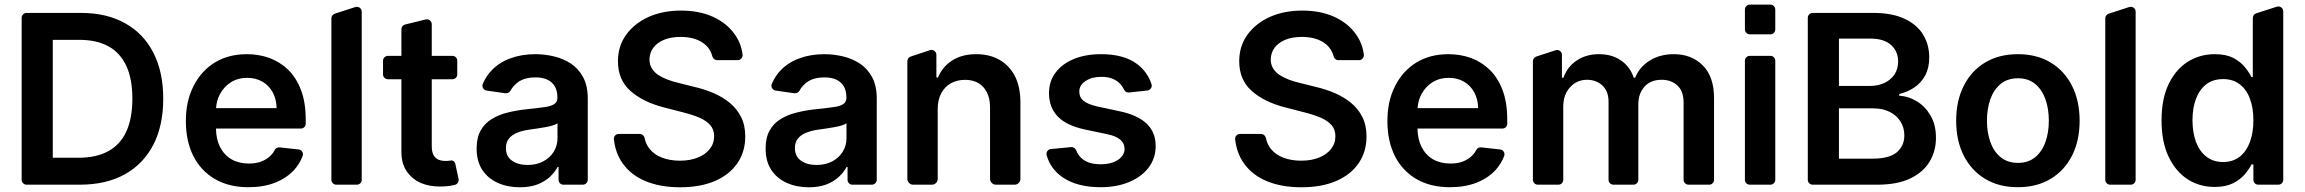

<svg xmlns="http://www.w3.org/2000/svg" viewBox="-20 -782 9759 813"><path d="M71.7 -20.6V-706.7Q71.7 -715.2 77.9 -721.2Q84.2 -727.3 92.7 -727.3H323.2Q431.8 -727.3 509.6 -683.6Q587.7 -640.3 629.3 -558.9Q671.2 -477.6 671.2 -364.3Q671.2 -250.4 629.3 -169Q587 -87.4 508.2 -43.7Q429.3 0 318.2 0H92.7Q84.2 0 77.9 -6Q71.7 -12.1 71.7 -20.6ZM311.8 -114Q388.1 -114 438.6 -142Q489.3 -169.4 514.9 -225.1Q540.5 -281.2 540.5 -364.3Q540.5 -448.2 514.9 -502.8Q489 -558.6 439.6 -585.6Q389.6 -613.3 315.7 -613.3H203.5V-114Z M890.6 -23.4Q831 -58.2 799 -120.7Q767 -184.3 767 -269.5Q767 -354 799.4 -417.3Q831.7 -481.5 889.2 -517Q947.1 -552.6 1025.2 -552.6Q1075.6 -552.6 1120.7 -536.6Q1165.8 -519.9 1200.3 -486.5Q1234.7 -453.1 1254.6 -400.6Q1274.5 -348.4 1274.5 -277V-258.2Q1274.5 -249.6 1268.5 -243.6Q1262.4 -237.6 1253.9 -237.6H894.5Q895.2 -191.8 911.9 -159.4Q929.7 -125 960.6 -107.2Q992.2 -89.5 1033.7 -89.5Q1062.1 -89.5 1084.5 -97.3Q1107.6 -105.8 1123.9 -121.1Q1136.4 -133.2 1143.5 -147Q1146.3 -152.7 1152.2 -155.7Q1158 -158.7 1164.4 -158L1244.3 -149.1Q1252.5 -148.4 1257.6 -142.4Q1262.8 -136.4 1262.8 -128.6Q1262.8 -124.3 1261.4 -121.1Q1249.3 -89.5 1226.2 -63.2Q1194.2 -28.1 1144.9 -8.5Q1095.5 10.7 1032 10.7Q949.9 10.7 890.6 -23.4ZM1151.3 -324.2Q1150.6 -361.2 1135.3 -389.9Q1120 -419 1092 -435.7Q1063.6 -452.4 1027 -452.4Q987.9 -452.4 957.7 -433.6Q928.3 -414.8 911.6 -383.9Q897 -356.9 894.9 -324.2Z M1383.2 -20.6V-704.5Q1383.2 -711.3 1387.3 -716.6Q1391.3 -721.9 1397.7 -724.1L1484.4 -752.1Q1487.6 -753.2 1490.8 -753.2Q1499.3 -753.2 1505.5 -747.2Q1511.7 -741.1 1511.7 -732.6V-20.6Q1511.7 -12.1 1505.7 -6Q1499.6 0 1490.8 0H1404.1Q1395.6 0 1389.4 -6Q1383.2 -12.1 1383.2 -20.6Z M1763.1 -6.7Q1724.4 -23.8 1701.7 -57.5Q1679 -90.6 1679.7 -142.4V-446.4H1623.2Q1614.3 -446.4 1608.1 -452.4Q1601.9 -458.5 1601.9 -467V-524.9Q1601.9 -533.4 1608.1 -539.4Q1614.3 -545.5 1623.2 -545.5H1679.7V-658Q1679.7 -665.1 1684.1 -671Q1688.6 -676.8 1695.7 -678.3L1782.3 -699.6Q1785.9 -700.3 1787.3 -700.3Q1795.8 -700.3 1802 -694.1Q1808.2 -687.9 1808.2 -679V-545.5H1895.6Q1904.1 -545.5 1910.2 -539.4Q1916.2 -533.4 1916.2 -524.9V-467Q1916.2 -458.5 1910.2 -452.4Q1904.1 -446.4 1895.6 -446.4H1808.2V-163.7Q1808.2 -137.8 1816.4 -124.3Q1824.2 -111.2 1837.4 -105.5Q1851.2 -100.5 1866.5 -100.5Q1877.5 -100.5 1888.8 -102.3Q1889.9 -102.6 1892 -102.6Q1897.4 -102.6 1901.8 -98.9Q1906.2 -95.2 1907.7 -89.5L1921.9 -23.8Q1922.2 -22.4 1922.2 -19.5Q1922.2 -12.4 1917.8 -6.7Q1913.4 -1.1 1906.2 0.7L1896.7 2.8Q1873.9 7.8 1841.6 7.8Q1798.7 7.8 1763.1 -6.7Z M2087.4 -7.8Q2045.8 -26.6 2022 -62.9Q1998.2 -99.4 1998.2 -153.1Q1998.2 -199.2 2015.3 -229.4Q2032.3 -259.9 2061.8 -277.7Q2091.6 -296.2 2128.2 -305Q2165.5 -314.6 2205.3 -318.9Q2248.9 -323.2 2283 -328.1Q2312.5 -331.7 2326.3 -340.9Q2340.2 -349.4 2340.2 -367.9V-370Q2340.2 -410.2 2316.4 -432.2Q2292.3 -454.2 2247.9 -454.2Q2200.3 -454.2 2172.9 -433.6Q2152.7 -418.7 2141.7 -398.1Q2138.5 -392.4 2132.6 -389.4Q2126.8 -386.4 2120.4 -387.1L2040.8 -398.4Q2033 -399.5 2027.9 -405.5Q2022.7 -411.6 2022.7 -419Q2022.7 -422.6 2024.5 -427.2Q2039.4 -461.6 2062.9 -485.4Q2096.2 -519.2 2142.8 -535.5Q2189.6 -552.6 2247.2 -552.6Q2285.5 -552.6 2325.6 -543.3Q2363.6 -534.4 2397 -513.1Q2429.3 -491.5 2448.9 -455.6Q2468.8 -419 2468.8 -365.1V-20.6Q2468.8 -12.1 2462.5 -6Q2456.3 0 2447.8 0H2365.8Q2357.2 0 2351.2 -6Q2345.2 -12.1 2345.2 -20.6V-74.9H2340.9Q2329.5 -52.6 2307.9 -32.7Q2286.2 -12.8 2255 -0.7Q2223 11 2180.8 11Q2129.3 11 2087.4 -7.8ZM2148.1 -101.6Q2173.7 -83.5 2214.1 -83.5Q2252.1 -83.5 2281.2 -99.1Q2309.7 -114.7 2324.9 -139.9Q2340.6 -165.8 2340.6 -195.7V-259.9Q2333.8 -254.6 2320 -250.7Q2305.8 -246.4 2288 -243.3L2252.8 -237.6L2222.7 -233.3Q2193.5 -229.4 2171.2 -220.5Q2147.7 -211.3 2135.3 -195.7Q2122.2 -180.4 2122.2 -155.2Q2122.2 -119.7 2148.1 -101.6Z M2712.7 -15.3Q2650.6 -41.2 2615.4 -92Q2585.9 -134.2 2579.5 -191.4Q2578.1 -200.6 2584.3 -207.7Q2590.6 -214.8 2600.1 -214.8H2688.9Q2696.4 -214.8 2702.1 -210Q2707.7 -205.3 2709.5 -198.2Q2714.8 -171.2 2730.5 -151.6Q2751.4 -126.1 2784.4 -114Q2817.8 -101.6 2858.7 -101.6Q2902.3 -101.6 2934.3 -114.7Q2967 -127.5 2985.1 -150.9Q3003.9 -174 3003.9 -205.3Q3003.9 -233.7 2987.2 -252.5Q2971.6 -270.6 2941.8 -283.7Q2912.3 -296.2 2873.2 -306.1L2790.5 -327.4Q2701 -350.5 2648.8 -397.7Q2596.6 -444.6 2596.6 -522.7Q2596.6 -587 2631.7 -635.3Q2666.5 -683.2 2726.9 -710.6Q2787.6 -737.2 2863.6 -737.2Q2941.1 -737.2 2999.6 -710.6Q3058.6 -683.2 3091.3 -636.4Q3118.6 -598 3124.3 -550.8Q3125.4 -541.5 3119.1 -534.4Q3112.9 -527.3 3103.7 -527.3H3016.3Q3009.2 -527.3 3003.7 -531.8Q2998.2 -536.2 2996.4 -543.3Q2987.2 -578.8 2957.4 -599.8Q2920.8 -625.7 2861.9 -625.7Q2821.4 -625.7 2791.2 -613.3Q2762.4 -601.2 2746.1 -579.5Q2730.8 -558.2 2730.1 -530.9Q2730.1 -508.2 2740.8 -491.5Q2752.1 -474.1 2769.2 -463.4Q2786.6 -452.4 2809.3 -443.9Q2831 -436.1 2853.7 -430.8L2921.9 -413.7Q2963.4 -404.1 3001.4 -387.8Q3040.1 -371.1 3070 -346.6Q3100.5 -321.4 3117.9 -286.6Q3135.7 -252.1 3135.7 -204.2Q3135.7 -139.9 3103 -92Q3070.3 -43.3 3008.9 -16.3Q2946.7 11 2859.7 11Q2775.6 11 2712.7 -15.3Z M3311.1 -7.8Q3269.5 -26.6 3245.7 -62.9Q3221.9 -99.4 3221.9 -153.1Q3221.9 -199.2 3239 -229.4Q3256 -259.9 3285.5 -277.7Q3315.3 -296.2 3351.9 -305Q3389.2 -314.6 3429 -318.9Q3472.7 -323.2 3506.7 -328.1Q3536.2 -331.7 3550.1 -340.9Q3563.9 -349.4 3563.9 -367.9V-370Q3563.9 -410.2 3540.1 -432.2Q3516 -454.2 3471.6 -454.2Q3424 -454.2 3396.7 -433.6Q3376.4 -418.7 3365.4 -398.1Q3362.2 -392.4 3356.4 -389.4Q3350.5 -386.4 3344.1 -387.1L3264.6 -398.4Q3256.7 -399.5 3251.6 -405.5Q3246.4 -411.6 3246.4 -419Q3246.4 -422.6 3248.2 -427.2Q3263.1 -461.6 3286.6 -485.4Q3320 -519.2 3366.5 -535.5Q3413.4 -552.6 3470.9 -552.6Q3509.2 -552.6 3549.4 -543.3Q3587.4 -534.4 3620.7 -513.1Q3653.1 -491.5 3672.6 -455.6Q3692.5 -419 3692.5 -365.1V-20.6Q3692.5 -12.1 3686.3 -6Q3680 0 3671.5 0H3589.5Q3581 0 3574.9 -6Q3568.9 -12.1 3568.9 -20.6V-74.9H3564.6Q3553.3 -52.6 3531.6 -32.7Q3509.9 -12.8 3478.7 -0.7Q3446.7 11 3404.5 11Q3353 11 3311.1 -7.8ZM3371.8 -101.6Q3397.4 -83.5 3437.9 -83.5Q3475.9 -83.5 3505 -99.1Q3533.4 -114.7 3548.7 -139.9Q3564.3 -165.8 3564.3 -195.7V-259.9Q3557.5 -254.6 3543.7 -250.7Q3529.5 -246.4 3511.7 -243.3L3476.6 -237.6L3446.4 -233.3Q3417.3 -229.4 3394.9 -220.5Q3371.4 -211.3 3359 -195.7Q3345.9 -180.4 3345.9 -155.2Q3345.9 -119.7 3371.8 -101.6Z M3822.1 -24.5V-522.7Q3822.1 -529.5 3826 -535Q3829.9 -540.5 3836.3 -542.6L3917.6 -569.6Q3920.8 -570.7 3924 -570.7Q3932.5 -570.7 3938.7 -564.6Q3945 -558.6 3945 -549.7V-456.7Q3945 -455.3 3946.2 -454Q3947.4 -452.8 3948.9 -452.8Q3951.3 -452.8 3952.4 -455.3Q3970.9 -499.3 4011.4 -525.6Q4052.6 -552.6 4114 -552.6Q4170.8 -552.6 4212.7 -528.4Q4254.3 -504.6 4278.1 -458.5Q4301.1 -411.9 4300.8 -347.3V-24.5Q4300.8 -14.6 4293.7 -7.3Q4286.6 0 4276.3 0H4196.7Q4186.8 0 4179.5 -7.3Q4172.2 -14.6 4172.2 -24.5V-327.4Q4172.2 -381.7 4143.8 -413Q4115.8 -443.9 4066.1 -443.9Q4032.3 -443.9 4006 -429.3Q3980.1 -414.4 3965.2 -386.7Q3950.6 -358.7 3950.6 -319.6V-24.5Q3950.6 -14.6 3943.5 -7.3Q3936.4 0 3926.1 0H3846.6Q3836.6 0 3829.4 -7.3Q3822.1 -14.6 3822.1 -24.5Z M4479.4 -31.2Q4428.3 -66.8 4411.9 -124.6Q4411.2 -126.4 4411.2 -130.3Q4411.2 -138.1 4416.5 -144.2Q4421.9 -150.2 4430 -150.9L4515.3 -159.1Q4522 -159.8 4528.1 -156.1Q4534.1 -152.3 4536.6 -146Q4546.9 -119.7 4568.2 -105.1Q4596.2 -86.3 4640.3 -86.3Q4685.7 -86.3 4714.1 -105.1Q4741.8 -123.9 4741.8 -151.6Q4741.8 -174.7 4724.1 -190.3Q4706 -206 4668.3 -213.8L4575.3 -233.3Q4496.4 -250 4459.2 -288.4Q4421.9 -327.4 4421.9 -387.1Q4421.9 -438.2 4449.6 -474.4Q4476.9 -511.4 4527.3 -532.3Q4577.1 -552.6 4642.4 -552.6Q4738.6 -552.6 4793.7 -511.7Q4838.8 -478.3 4855.8 -425.8Q4856.9 -422.6 4856.9 -419.7Q4856.9 -411.9 4851.6 -405.7Q4846.2 -399.5 4838.4 -398.8L4760.7 -390.3Q4753.9 -389.6 4748.2 -392.9Q4742.5 -396.3 4739.7 -402.3Q4734.7 -412.6 4727.6 -421.9Q4715.2 -437.5 4694.6 -447.1Q4674.4 -456.7 4644.2 -456.7Q4604 -456.7 4577.1 -439.3Q4550.1 -421.9 4550.1 -394.2Q4550.1 -370 4567.8 -355.5Q4585.2 -340.6 4627.1 -331L4720.2 -311.1Q4797.6 -294.7 4835.6 -258.2Q4873.6 -221.9 4873.6 -163.4Q4873.6 -112.6 4843.8 -72.4Q4813.6 -33 4761.4 -11.4Q4708.8 10.7 4640.6 10.7Q4541.2 10.7 4479.4 -31.2Z M5343.4 -15.3Q5281.2 -41.2 5246.1 -92Q5216.6 -134.2 5210.2 -191.4Q5208.8 -200.6 5215 -207.7Q5221.2 -214.8 5230.8 -214.8H5319.6Q5327.1 -214.8 5332.7 -210Q5338.4 -205.3 5340.2 -198.2Q5345.5 -171.2 5361.2 -151.6Q5382.1 -126.1 5415.1 -114Q5448.5 -101.6 5489.3 -101.6Q5533 -101.6 5565 -114.7Q5597.7 -127.5 5615.8 -150.9Q5634.6 -174 5634.6 -205.3Q5634.6 -233.7 5617.9 -252.5Q5602.3 -270.6 5572.4 -283.7Q5543 -296.2 5503.9 -306.1L5421.2 -327.4Q5331.7 -350.5 5279.5 -397.7Q5227.3 -444.6 5227.3 -522.7Q5227.3 -587 5262.4 -635.3Q5297.2 -683.2 5357.6 -710.6Q5418.3 -737.2 5494.3 -737.2Q5571.7 -737.2 5630.3 -710.6Q5689.3 -683.2 5721.9 -636.4Q5749.3 -598 5755 -550.8Q5756 -541.5 5749.8 -534.4Q5743.6 -527.3 5734.4 -527.3H5647Q5639.9 -527.3 5634.4 -531.8Q5628.9 -536.2 5627.1 -543.3Q5617.9 -578.8 5588.1 -599.8Q5551.5 -625.7 5492.5 -625.7Q5452.1 -625.7 5421.9 -613.3Q5393.1 -601.2 5376.8 -579.5Q5361.5 -558.2 5360.8 -530.9Q5360.8 -508.2 5371.4 -491.5Q5382.8 -474.1 5399.9 -463.4Q5417.3 -452.4 5440 -443.9Q5461.6 -436.1 5484.4 -430.8L5552.6 -413.7Q5594.1 -404.1 5632.1 -387.8Q5670.8 -371.1 5700.6 -346.6Q5731.2 -321.4 5748.6 -286.6Q5766.3 -252.1 5766.3 -204.2Q5766.3 -139.9 5733.7 -92Q5701 -43.3 5639.6 -16.3Q5577.4 11 5490.4 11Q5406.2 11 5343.4 -15.3Z M5978.3 -23.4Q5918.7 -58.2 5886.7 -120.7Q5854.8 -184.3 5854.8 -269.5Q5854.8 -354 5887.1 -417.3Q5919.4 -481.5 5976.9 -517Q6034.8 -552.6 6112.9 -552.6Q6163.4 -552.6 6208.5 -536.6Q6253.6 -519.9 6288 -486.5Q6322.4 -453.1 6342.3 -400.6Q6362.2 -348.4 6362.2 -277V-258.2Q6362.2 -249.6 6356.2 -243.6Q6350.1 -237.6 6341.6 -237.6H5982.2Q5983 -191.8 5999.6 -159.4Q6017.4 -125 6048.3 -107.2Q6079.9 -89.5 6121.4 -89.5Q6149.9 -89.5 6172.2 -97.3Q6195.3 -105.8 6211.6 -121.1Q6224.1 -133.2 6231.2 -147Q6234 -152.7 6239.9 -155.7Q6245.7 -158.7 6252.1 -158L6332 -149.1Q6340.2 -148.4 6345.3 -142.4Q6350.5 -136.4 6350.5 -128.6Q6350.5 -124.3 6349.1 -121.1Q6337 -89.5 6313.9 -63.2Q6282 -28.1 6232.6 -8.5Q6183.2 10.7 6119.7 10.7Q6037.6 10.7 5978.3 -23.4ZM6239 -324.2Q6238.3 -361.2 6223 -389.9Q6207.7 -419 6179.7 -435.7Q6151.3 -452.4 6114.7 -452.4Q6075.6 -452.4 6045.5 -433.6Q6016 -414.8 5999.3 -383.9Q5984.7 -356.9 5982.6 -324.2Z M6470.9 -20.6V-522.7Q6470.9 -529.5 6475 -535Q6479 -540.5 6485.4 -542.6L6566.8 -569.2Q6570 -570.3 6573.5 -570.3Q6581.7 -570.3 6587.7 -564.3Q6593.8 -558.2 6593.8 -549.7V-452.8H6600.1Q6617.2 -500 6656.6 -525.9Q6696 -552.6 6750.7 -552.6Q6806.5 -552.6 6844.5 -525.6Q6882.8 -498.9 6898.1 -452.8H6903.8Q6922.2 -498.6 6965.2 -525.2Q7008.5 -552.6 7067.5 -552.6Q7142.8 -552.6 7190.3 -505Q7237.9 -457.7 7237.9 -366.1V-20.6Q7237.9 -12.1 7231.9 -6Q7225.9 0 7217.3 0H7130Q7121.4 0 7115.2 -6Q7109 -12.1 7109 -20.6V-346.2Q7109 -397 7082 -420.5Q7055.8 -444.2 7016 -444.2Q6969.5 -444.2 6943.5 -415.1Q6917.3 -386 6917.3 -340.2V-20.6Q6917.3 -12.1 6911.2 -6Q6905.2 0 6896.7 0H6812.1Q6803.6 0 6797.4 -6Q6791.2 -12.1 6791.2 -20.6V-351.6Q6791.2 -394.2 6766 -419Q6740.1 -444.2 6699.6 -444.2Q6672.2 -444.2 6649.1 -430.4Q6626.8 -416.2 6612.9 -391Q6599.4 -365.1 6599.4 -331.7V-20.6Q6599.4 -12.1 6593.4 -6Q6587.4 0 6578.8 0H6491.8Q6483.3 0 6477.1 -6Q6470.9 -12.1 6470.9 -20.6Z M7368.6 -20.6V-524.5Q7368.6 -533.4 7374.6 -539.4Q7380.7 -545.5 7389.6 -545.5H7476.6Q7485.1 -545.5 7491.1 -539.4Q7497.2 -533.4 7497.2 -524.5V-20.6Q7497.2 -12.1 7491.1 -6Q7485.1 0 7476.6 0H7389.6Q7380.7 0 7374.6 -6Q7368.6 -12.1 7368.6 -20.6ZM7368.6 -741.5Q7368.6 -750 7374.6 -756.2Q7380.7 -762.4 7389.6 -762.4H7476.6Q7485.1 -762.4 7491.1 -756.2Q7497.2 -750 7497.2 -741.5V-657.7Q7497.2 -649.1 7491.1 -642.9Q7485.1 -636.7 7476.6 -636.7H7389.6Q7380.7 -636.7 7374.6 -642.9Q7368.6 -649.1 7368.6 -657.7Z M7634.9 -20.6V-706.7Q7634.9 -715.2 7641 -721.2Q7647 -727.3 7655.9 -727.3H7913.4Q7992.5 -727.3 8044.7 -702.4Q8097.3 -677.9 8123.2 -635.3Q8149.1 -593 8149.1 -538.7Q8149.1 -494.3 8132.1 -462.7Q8115.4 -431.8 8086.3 -411.9Q8057.9 -392.4 8022 -383.9V-376.8Q8061.1 -374.6 8096.6 -353Q8131.7 -332 8154.8 -292.6Q8177.6 -253.9 8177.6 -198.2Q8177.6 -142 8150.2 -96.9Q8123.6 -52.6 8067.8 -25.9Q8013.5 0 7929.3 0H7655.9Q7647 0 7641 -6Q7634.9 -12.1 7634.9 -20.6ZM7908.4 -110.1Q7979.8 -110.1 8012.1 -137.4Q8043.7 -165.1 8043.7 -208.5Q8043.7 -241.1 8027.7 -266.7Q8011.7 -293 7982.2 -307.9Q7953.1 -323.2 7911.9 -323.2H7766.7V-110.1ZM7897 -418Q7930.8 -418 7958.5 -430.4Q7985.8 -443.2 8001.8 -466.3Q8017.4 -490.1 8017.4 -521.7Q8017.4 -563.9 7987.9 -591.3Q7957.7 -618.6 7899.9 -618.6H7766.7V-418Z M8263.1 -270.6Q8263.1 -355.1 8295.3 -418.7Q8327.4 -482.2 8386 -517.4Q8444.6 -552.6 8524.5 -552.6Q8604.4 -552.6 8663 -517.4Q8721.6 -482.2 8753.7 -418.7Q8785.9 -355.1 8785.9 -270.6Q8785.9 -186.1 8753.7 -122.9Q8721.6 -59.7 8663 -24.5Q8604.4 10.7 8524.5 10.7Q8444.6 10.7 8386 -24.5Q8327.4 -59.7 8295.3 -122.9Q8263.1 -186.1 8263.1 -270.6ZM8655.5 -271Q8655.5 -321 8641.2 -361.7Q8626.8 -402.3 8597.7 -426.5Q8568.5 -450.6 8525.2 -450.6Q8480.8 -450.6 8451.5 -426.5Q8422.2 -402.3 8407.8 -361.7Q8393.5 -321 8393.5 -271Q8393.5 -221.2 8407.8 -180.8Q8422.2 -140.3 8451.5 -116.3Q8480.8 -92.3 8525.2 -92.3Q8568.5 -92.3 8597.7 -116.3Q8626.8 -140.3 8641.2 -180.8Q8655.5 -221.2 8655.5 -271Z M8894.5 -20.6V-704.5Q8894.5 -711.3 8898.6 -716.6Q8902.7 -721.9 8909.1 -724.1L8995.7 -752.1Q8998.9 -753.2 9002.1 -753.2Q9010.7 -753.2 9016.9 -747.2Q9023.1 -741.1 9023.1 -732.6V-20.6Q9023.1 -12.1 9017 -6Q9011 0 9002.1 0H8915.5Q8907 0 8900.7 -6Q8894.5 -12.1 8894.5 -20.6Z M9242.5 -23.4Q9191.8 -56.5 9162.3 -119.3Q9132.8 -181.5 9132.8 -272Q9132.8 -363.3 9162.6 -425.4Q9192.8 -488.3 9244 -520.6Q9295.1 -552.6 9358 -552.6Q9405.9 -552.6 9436.8 -536.6Q9468 -519.9 9485.8 -497.5Q9503.2 -476.2 9513.8 -455.3H9519.2V-705.6Q9519.2 -712.4 9523.1 -717.9Q9527 -723.4 9533.4 -725.5L9620.7 -753.6Q9623.9 -754.6 9627.5 -754.6Q9636 -754.6 9642 -748.6Q9648.1 -742.5 9648.1 -734V-20.6Q9648.1 -12.1 9642 -6Q9636 0 9627.1 0H9542.3Q9533.7 0 9527.7 -6Q9521.7 -12.1 9521.7 -20.6V-85.9H9513.8Q9503.6 -65.7 9485.1 -43.7Q9465.2 -21 9435.4 -6Q9404.1 9.6 9357.6 9.6Q9293.3 9.6 9242.5 -23.4ZM9278.4 -181.5Q9293 -142 9322.1 -119Q9351.6 -95.9 9393.5 -95.9Q9433.9 -95.9 9463.1 -117.9Q9491.8 -140.3 9506.7 -180Q9521.7 -220.2 9521.7 -272.7Q9521.7 -326 9506.7 -364.7Q9492.5 -403.4 9463.4 -425.4Q9435.4 -447.1 9393.5 -447.1Q9350.5 -447.1 9321.7 -424.7Q9292.6 -402 9278.4 -362.9Q9263.8 -324.6 9263.8 -272.7Q9263.8 -221.9 9278.4 -181.5Z"/></svg>

Font: DeltaSans SemiBold
Style: Regular
Weight: 600
Designer: Rasmus Andersson
Foundry: rsms
Version: Version 3.012